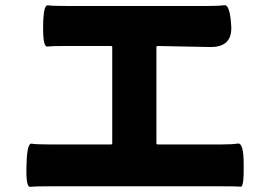

<svg xmlns="http://www.w3.org/2000/svg" viewBox="-20 -731 1040 739"><path d="M82 -96Q84 -181 101.5 -178Q119 -175 173 -175H407Q412 -175 412 -180V-549Q412 -554 407 -554H236Q178 -554 161.5 -552Q145 -550 146 -632Q147 -713 164 -710.5Q181 -708 236 -708H778Q822 -708 843.5 -711Q865 -714 870 -631Q875 -549 789 -550L587 -554Q582 -554 582 -549V-180Q582 -175 587 -175H832Q873 -175 895.5 -178.5Q918 -182 918 -96Q919 -11 907 -12.5Q895 -14 832 -14H173Q113 -14 96 -12Q79 -10 82 -96Z"/></svg>

Font: Resource Han Rounded KR Heavy
Style: Regular
Weight: 900
Designer: Cyano Hao (round all glyphs); Ryoko NISHIZUKA 西塚涼子 (kana, bopomofo & ideographs); Paul D. Hunt (Latin, Greek & Cyrillic)
Foundry: Cyano Hao
Version: 0.990